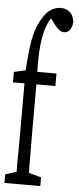

<svg xmlns="http://www.w3.org/2000/svg" viewBox="-61 -932 396 964"><g transform="rotate(5 136.5 -450.0)"><path d="M0 0V-43.5L78.1 -67.4H95.2L180.7 -43.5V0ZM55.2 0Q56.2 -33.2 56.2 -66.9Q56.2 -75.2 55.7 -84Q55.7 -86.4 55.7 -111.8Q55.7 -140.1 56.2 -168Q56.6 -195.8 56.6 -251.5V-506.8H-1.5V-559.1L78.1 -577.6L56.6 -558.1V-564.9Q60.1 -630.9 66.2 -680.4Q72.3 -730 83.3 -768.3Q94.2 -806.6 115.2 -839.4Q136.7 -874.5 159.7 -887.2Q182.6 -899.9 206.5 -899.9Q231.4 -899.9 250.2 -885Q269 -870.1 273.9 -835Q272.9 -812.5 262 -796.1Q251 -779.8 231.4 -779.8Q218.3 -779.8 206.3 -789.6Q194.3 -799.3 180.2 -817.4L147.5 -861.8V-872.6H197.3V-865.2Q177.2 -860.4 164.8 -847.2Q152.3 -834 140.6 -802.7Q133.3 -783.7 127.9 -759.8Q122.6 -735.8 119.1 -703.1Q115.7 -671.4 115.2 -626.5Q115.2 -615.7 115.2 -603.5Q115.2 -566.9 116.7 -521.5V-251.5Q116.7 -210 117.2 -168Q117.7 -126 117.7 -83.7Q117.7 -41.5 118.2 0ZM86.4 -506.8V-569.8H212.4V-506.8Z"/></g></svg>

Font: Scarab Serif
Style: Condensed
Weight: 400
Designer: John Roberts
Foundry: Scarab
Version: 1.0